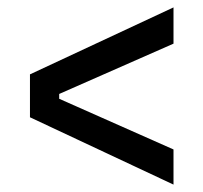

<svg xmlns="http://www.w3.org/2000/svg" viewBox="-20 -583 550 519"><path d="M449 -84 61 -266V-382L449 -563V-465L140 -329V-316L449 -179Z"/></svg>

Font: Bricolage Grotesque 10pt
Style: Regular
Weight: 400
Designer: Mathieu Triay
Foundry: Atelier Triay
Version: Version 1.000; ttfautohint (v1.8.4.7-5d5b);gftools[0.9.32]